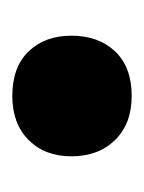

<svg xmlns="http://www.w3.org/2000/svg" viewBox="19 -247 234 312"><g transform="rotate(-90 136.0 -91.0)"><path d="M136 6Q91 6 64.5 -21Q38 -48 38 -92Q38 -135 64.5 -161.5Q91 -188 136 -188Q183 -188 208.5 -161.5Q234 -135 234 -92Q234 -48 208.5 -21Q183 6 136 6Z"/></g></svg>

Font: Nunito ExtraLight Black
Style: Regular
Weight: 900
Version: Version 3.602